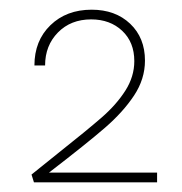

<svg xmlns="http://www.w3.org/2000/svg" viewBox="-20 -782 376 396"><path d="M304 -426V-406H50L45 -422L101 -467Q159 -513 189.5 -539.5Q220 -566 238.5 -595Q257 -624 257 -656Q257 -695 232 -718.5Q207 -742 168 -742Q126 -742 99.5 -715Q73 -688 73 -647H51Q51 -698 84 -730Q117 -762 169 -762Q218 -762 248.5 -733Q279 -704 279 -657Q279 -619 256.5 -585Q234 -551 196.5 -518.5Q159 -486 81 -426Z"/></svg>

Font: Ysabeau Extralight
Style: Regular
Weight: 200
Designer: Christian Thalmann (Catharsis Fonts)
Version: Version 0.003